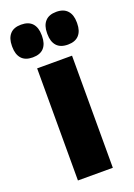

<svg xmlns="http://www.w3.org/2000/svg" viewBox="-148 -738 552 791"><g transform="rotate(-20 128.0 -342.0)"><path d="M51.5 0V-491.5H204.5V0ZM50.5 -540Q18 -540 1.8 -558.2Q-14.5 -576.5 -14.5 -609.5V-614Q-14.5 -647 1.8 -665.2Q18 -683.5 50.5 -683.5Q83.5 -683.5 99.8 -665.2Q116 -647 116 -614V-609.5Q116 -576.5 99.8 -558.2Q83.5 -540 50.5 -540ZM205 -540Q172 -540 155.8 -558.2Q139.5 -576.5 139.5 -609.5V-614Q139.5 -647 156 -665.2Q172.5 -683.5 205 -683.5Q237 -683.5 253.5 -665.2Q270 -647 270 -614V-609.5Q270 -576.5 253.5 -558.2Q237 -540 205 -540Z"/></g></svg>

Font: Anek Latin
Style: Bold
Weight: 700
Designer: Yesha Goshar
Foundry: Ek Type
Version: Version 1.003